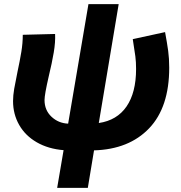

<svg xmlns="http://www.w3.org/2000/svg" viewBox="-20 -713 875 927"><path d="M287 12Q213 6 157.5 -26Q102 -58 72.5 -110Q43 -162 43 -225Q43 -252 48.5 -284Q54 -316 64 -364Q76 -420 83 -462.5Q90 -505 90 -545L246 -549Q248 -510 239.5 -459.5Q231 -409 215 -343Q195 -256 195 -230Q195 -181 228.5 -149.5Q262 -118 309 -116L407 -693H553L457 -119Q545 -132 591 -199Q637 -266 637 -380Q637 -414 633.5 -441Q630 -468 621 -524L777 -558Q787 -504 792 -467.5Q797 -431 797 -386Q797 -195 700 -93.5Q603 8 434 13L404 194H256Z"/></svg>

Font: Nebula Sans Bold
Style: Regular
Weight: 700
Italic angle: -9°
Designer: Paul D. Hunt for Adobe (as Source Sans)
Foundry: Nebula Entertainment & Broadcasting LLC
Version: Version 1.010